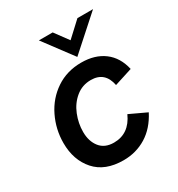

<svg xmlns="http://www.w3.org/2000/svg" viewBox="-169 -807 859 927"><g transform="rotate(-30 260.5 -344.0)"><path d="M40 -208Q40 -284 73 -352Q106 -420 167 -461Q228 -502 308 -502Q384 -502 434 -464.5Q484 -427 500 -356L400 -324Q384 -406 306 -406Q258 -406 222 -376.5Q186 -347 167.5 -301Q149 -255 149 -207Q149 -155 175.5 -121.5Q202 -88 253 -88Q338 -88 377 -175L471 -131Q435 -61 378 -26Q321 9 251 9Q148 9 94 -52Q40 -113 40 -208ZM185 -697H262L318 -621L400 -697H487L306 -535Z"/></g></svg>

Font: Hanken Grotesk SemiBold
Style: Italic
Weight: 600
Italic angle: -8°
Designer: Alfredo Marco Pradil
Foundry: Hanken Design Co.
Version: Version 3.014